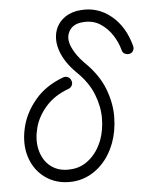

<svg xmlns="http://www.w3.org/2000/svg" viewBox="-49 -683 579 739"><g transform="rotate(-5 240.0 -314.0)"><path d="M203 14Q139 18 93.5 -16.5Q48 -51 34 -112Q24 -160 38 -214.5Q52 -269 92.5 -316.5Q133 -364 201 -389Q210 -392 219 -388Q228 -384 231 -374Q235 -365 231 -356Q227 -347 217 -343Q162 -323 129 -285.5Q96 -248 84.5 -204.5Q73 -161 81 -123Q91 -78 122.5 -54Q154 -30 200 -34Q240 -36 272.5 -64Q305 -92 322 -138Q335 -174 335.5 -219Q336 -264 317 -312.5Q298 -361 252 -405Q210 -447 194.5 -491Q179 -535 192 -573Q203 -603 229.5 -621Q256 -639 292 -641Q357 -646 408 -604Q459 -562 479 -487Q482 -477 477.5 -468Q473 -459 463 -457Q453 -455 444.5 -459.5Q436 -464 434 -473Q426 -504 407.5 -532.5Q389 -561 361 -579Q333 -597 295 -594Q250 -591 237 -556Q228 -533 241.5 -502Q255 -471 286 -439Q340 -387 362 -330Q384 -273 383 -219Q382 -165 366 -122Q344 -62 300.5 -26Q257 10 203 14Z"/></g></svg>

Font: Kurewa Gothic CJK TC Regular
Style: Regular
Weight: 400
Designer: Max Yao
Foundry: Max-Everyday
Version: Version 1.071; ttfautohint (v1.8.3)